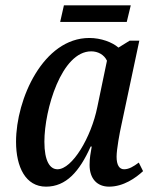

<svg xmlns="http://www.w3.org/2000/svg" viewBox="-20 -688 571 718"><path d="M205 -606H454L469 -668H219ZM152 10C227 10 277 -46 319 -140H323C319 -116 315 -98 315 -71C315 -20 343 10 388 10C442 10 488 -23 515 -48L499 -80C479 -65 462 -55 444 -55C426 -55 416 -71 416 -102C416 -130 428 -194 433 -216L501 -536H465L423 -510C400 -530 358 -546 314 -546C142 -546 40 -318 40 -158C40 -63 76 10 152 10ZM195 -55C167 -55 146 -85 146 -158C146 -278 210 -496 321 -496C346 -496 369 -484 380 -461L344 -288C321 -174 250 -55 195 -55Z"/></svg>

Font: Noto Serif Condensed Medium
Style: Italic
Weight: 500
Width: 3
Italic angle: -12°
Designer: Monotype Design Team
Foundry: Monotype Imaging Inc.
Version: Version 2.013